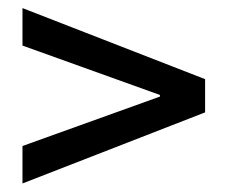

<svg xmlns="http://www.w3.org/2000/svg" viewBox="-20 -563 549 463"><path d="M365.7 -334V-330.1L34.2 -210.9V-120.6L474.6 -292V-372.1L34.2 -543.5V-453.1Z"/></svg>

Font: Varta
Style: Bold
Weight: 700
Designer: Joana Correia, Viktoriya Grabowska, Eben Sorkin
Foundry: Sorkin Type
Version: Version 1.002; ttfautohint (v1.3) -l 8 -r 24 -G 200 -x 12 -H